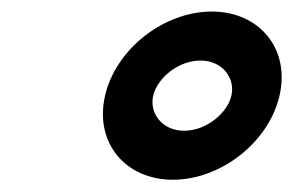

<svg xmlns="http://www.w3.org/2000/svg" viewBox="-20 -745 498 326"><path d="M190.1 -582.6C176.2 -522.3 218.2 -473 281.2 -473C344.2 -473 409 -522.3 422.9 -582.6C436.8 -642.9 394.8 -692.2 331.8 -692.2C268.8 -692.2 204 -642.9 190.1 -582.6ZM240.1 -582.6C246.9 -612.1 282.5 -642.2 320.3 -642.2C358 -642.2 379.7 -612.1 372.9 -582.6C366.1 -553.1 330.5 -523 292.7 -523C255 -523 233.3 -553.1 240.1 -582.6ZM208.4 -582.6C220 -632.8 272.9 -675.4 327.9 -675.4C382.9 -675.4 416.2 -632.8 404.6 -582.6C393 -532.3 340.1 -489.8 285.1 -489.8C230.1 -489.8 196.8 -532.3 208.4 -582.6ZM158.4 -582.6C140 -502.8 192.8 -439.8 273.5 -439.8C354.3 -439.8 436.2 -502.8 454.6 -582.6C473 -662.4 420.2 -725.4 339.5 -725.4C258.8 -725.4 176.8 -662.4 158.4 -582.6Z"/></svg>

Font: Hi.
Style: Regular
Weight: 400
Designer: Mew Too, Robert Jablonski
Foundry: Cannot Into Space Fonts
Version: Version 1.996